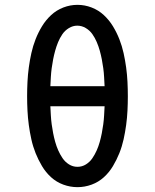

<svg xmlns="http://www.w3.org/2000/svg" viewBox="-20 -765 640 793"><path d="M300 8Q270 8 241.5 -2.5Q213 -13 191 -33Q169 -53 153.5 -79Q138 -105 127 -132.5Q116 -160 109.5 -189.5Q103 -219 99 -248.5Q95 -278 93.5 -308Q92 -338 92 -368Q92 -397 93.5 -427Q95 -457 99 -486.5Q103 -516 109.5 -545.5Q116 -575 127 -603Q138 -631 153.5 -656.5Q169 -682 191 -702.5Q213 -723 241.5 -734Q270 -745 300 -745Q330 -745 358.5 -734Q387 -723 409 -702.5Q431 -682 446.5 -656.5Q462 -631 473 -603Q484 -575 490.5 -545.5Q497 -516 501 -486.5Q505 -457 506.5 -427Q508 -397 508 -367Q508 -338 506.5 -308Q505 -278 501 -248.5Q497 -219 490.5 -189.5Q484 -160 473 -132.5Q462 -105 446.5 -79Q431 -53 409 -33Q387 -13 358.5 -2.5Q330 8 300 8ZM412 -409Q411 -428 410 -446.5Q409 -465 406.5 -483.5Q404 -502 400.5 -520Q397 -538 392 -556Q387 -574 379.5 -591.5Q372 -609 361.5 -624Q351 -639 334.5 -649Q318 -659 299 -659Q281 -659 264.5 -649Q248 -639 237.5 -623.5Q227 -608 220 -591Q213 -574 208 -556Q203 -538 199.5 -520Q196 -502 193.5 -483.5Q191 -465 190 -446.5Q189 -428 188 -409ZM300 -76Q319 -76 335 -86Q351 -96 361.5 -111.5Q372 -127 379.5 -144Q387 -161 392 -179Q397 -197 400.5 -215Q404 -233 406.5 -251.5Q409 -270 410 -288.5Q411 -307 412 -326H188Q189 -307 190 -288.5Q191 -270 193.5 -251.5Q196 -233 199.5 -215Q203 -197 208 -179Q213 -161 220.5 -144Q228 -127 238.5 -111.5Q249 -96 265 -86Q281 -76 300 -76Z"/></svg>

Font: Iosevka Slab Medium Extended
Style: Regular
Weight: 500
Width: 7
Monospace: yes
Designer: Belleve Invis
Foundry: Belleve Invis
Version: Version 11.1.1; ttfautohint (v1.8.3)